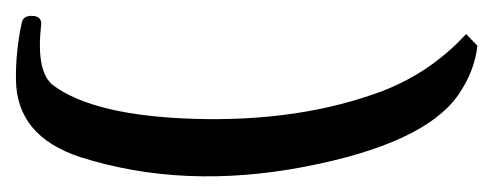

<svg xmlns="http://www.w3.org/2000/svg" viewBox="-151 -185 622 242"><path d="M436.5 -142.1 450.7 -127.4Q447.3 -95.2 426.3 -64.9Q382.8 -3.4 231.7 25.4Q80.6 54.2 -49.3 13.2Q-130.4 -13.2 -130.9 -85Q-131.3 -120.6 -123.5 -156.7Q-121.6 -165 -111.3 -165Q-98.1 -165 -99.1 -153.8Q-106 -93.8 -83.5 -77.1Q-31.7 -39.1 93.8 -35.2Q227.1 -31.2 331.1 -70.3Q392.1 -93.8 436.5 -142.1Z"/></svg>

Font: Amiri Typewriter
Style: Regular
Weight: 400
Monospace: yes
Designer: Khaled Hosny
Version: Version 1.1